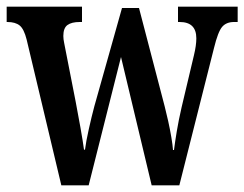

<svg xmlns="http://www.w3.org/2000/svg" viewBox="-21 -556 733 576"><path d="M59 -437Q51 -469 38 -479.5Q25 -490 1 -490H-1V-536H225V-490H218Q194 -490 181.5 -481Q169 -472 169 -448Q169 -439 171.5 -427Q174 -415 176 -404L206 -251Q213 -215 220.5 -172.5Q228 -130 231 -107H234Q237 -131 245.5 -169Q254 -207 262 -237L345 -532H396L473 -237Q478 -218 483.5 -193Q489 -168 493 -144.5Q497 -121 498 -106H501Q504 -130 509.5 -163Q515 -196 524 -235L561 -391Q568 -420 568 -441Q568 -490 518 -490H513V-536H692V-490H681Q658 -490 645.5 -475.5Q633 -461 621 -412L517 0H434L342 -385L245 0H163Z"/></svg>

Font: Noto Serif Myanmar ExtraCondensed SemiBold
Style: Regular
Weight: 600
Width: 2
Designer: Ben Mitchell and the Monotype Design Team
Foundry: Monotype Imaging Inc.
Version: Version 2.106; ttfautohint (v1.8.4.7-5d5b)